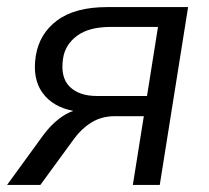

<svg xmlns="http://www.w3.org/2000/svg" viewBox="-22 -522 591 542"><path d="M-2 0 102 -143Q121 -168 142.5 -185Q164 -202 185 -209Q127 -220 98 -260Q69 -300 79 -364Q89 -427 139.5 -464.5Q190 -502 281 -502H509L429 0H353L384 -194H302Q265 -194 236.5 -176.5Q208 -159 187 -130L92 0ZM252 -251H393L424 -446H291Q229 -446 195.5 -421Q162 -396 156 -357Q148 -304 174.5 -277.5Q201 -251 252 -251Z"/></svg>

Font: Mulish
Style: Italic
Weight: 400
Italic angle: -9°
Designer: Vernon Adams
Foundry: Vernon Adams
Version: Version 3.603; ttfautohint (v1.8.3)